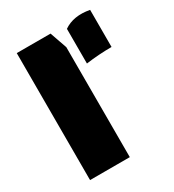

<svg xmlns="http://www.w3.org/2000/svg" viewBox="-147 -668 683 753"><g transform="rotate(-30 194.5 -291.0)"><path d="M258 -402V-559Q304 -591 374 -578V-410Q346 -410 316.5 -408Q287 -406 258 -402ZM220 0H40V-575H193L220 -498Z"/></g></svg>

Font: Protest Guerrilla
Style: Regular
Weight: 400
Designer: Octavio Pardo
Foundry: Ashler Design
Version: Version 2.005; ttfautohint (v1.8.4.7-5d5b)